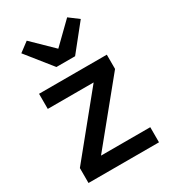

<svg xmlns="http://www.w3.org/2000/svg" viewBox="-191 -882 869 979"><g transform="rotate(-30 243.5 -393.0)"><path d="M36 0V-88L315 -431H45V-520H444V-436L161 -89H451V0ZM190 -594 70 -744 126 -786 245 -670 364 -786 420 -744 300 -594Z"/></g></svg>

Font: IBM Plex Sans Thai Medm
Style: Regular
Weight: 500
Designer: Mike Abbink, Paul van der Laan, Pieter van Rosmalen, Ben Mitchell, Mark Frömberg
Foundry: Bold Monday
Version: Version 1.2